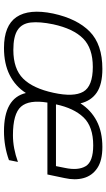

<svg xmlns="http://www.w3.org/2000/svg" viewBox="195 -719 534 964"><g transform="rotate(90 462.0 -237.0)"><path d="M221 10Q108 10 65.5 -53Q23 -116 48 -237Q74 -357 138.5 -420.5Q203 -484 326 -484Q403 -484 444.5 -456Q486 -428 499 -374Q533 -427 587.5 -455.5Q642 -484 718 -484Q786 -484 824 -458.5Q862 -433 874 -390Q886 -347 874 -294L856 -208H495Q480 -116 515.5 -75.5Q551 -35 659 -35Q724 -35 793 -60L784 -15Q715 10 639 10Q473 10 447 -100Q413 -47 356.5 -18.5Q300 10 221 10ZM504 -251H814L823 -296Q837 -362 814.5 -400Q792 -438 710 -438Q616 -438 569.5 -389.5Q523 -341 504 -251ZM231 -37Q326 -37 375 -86.5Q424 -136 446 -239Q468 -340 440.5 -388Q413 -436 316 -436Q222 -436 173 -387Q124 -338 102 -237Q88 -169 93 -124.5Q98 -80 130.5 -58.5Q163 -37 231 -37Z"/></g></svg>

Font: Kanit ExtraLight
Style: Italic
Weight: 275
Italic angle: -12°
Designer: Katatrad Team
Foundry: CadsonDemak
Version: Version 2.000; ttfautohint (v1.8.3)